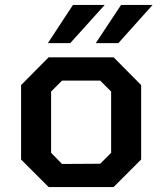

<svg xmlns="http://www.w3.org/2000/svg" viewBox="-20 -754 654 774"><path d="M173 -580 274 -734H402L263 -580ZM366 -580 468 -734H595L457 -580ZM176 0 65 -111V-411L176 -523H438L549 -411V-111L438 0ZM230 -93 384 -94 428 -138V-385L384 -429H230L186 -385V-138Z"/></svg>

Font: Tomorrow Medium
Style: Regular
Weight: 500
Designer: Tony de Marco, Monica Rizzolli
Foundry: Just in Type
Version: Version 2.002